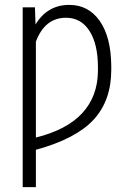

<svg xmlns="http://www.w3.org/2000/svg" viewBox="-20 -558 526 781"><path d="M122.1 -528.3 124.5 -458.5Q172.9 -538.1 261.7 -538.1Q339.8 -538.1 385.5 -473.1Q431.2 -408.2 432.6 -291V-273.9Q432.6 -148.9 360.6 -71Q288.6 6.8 126 51.3V203.1H72.3V-528.3ZM248.5 -485.8Q162.6 -485.8 126 -388.7V1.5Q251.5 -29.8 314.2 -97.4Q377 -165 378.4 -268.1V-284.2Q378.4 -378.4 344 -432.1Q309.6 -485.8 248.5 -485.8Z"/></svg>

Font: Roboto Condensed Light
Style: Regular
Weight: 300
Designer: Google
Version: Version 2.134; 2016